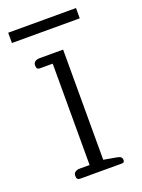

<svg xmlns="http://www.w3.org/2000/svg" viewBox="-123 -679 544 737"><g transform="rotate(-20 149.0 -310.5)"><path d="M6 -621H283V-579H6ZM60 -16Q60 -37 88 -37H126V-451H73Q60 -451 60 -467Q60 -488 88 -488H182V-38L233 -29Q246 -27 250.5 -22.5Q255 -18 255 -10Q255 0 245 0H73Q60 0 60 -16Z"/></g></svg>

Font: Maitree Light
Style: Regular
Weight: 300
Designer: CadsonDemak Team
Foundry: CadsonDemak
Version: Version 1.001